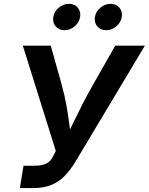

<svg xmlns="http://www.w3.org/2000/svg" viewBox="-20 -961 760 981"><path d="M81.5 0 100.1 -114.3H156.7Q192.4 -114.3 214.8 -124.5Q237.3 -134.8 250 -160.2L265.1 -189.5L96.7 -727.5H239.3L293.5 -534.7Q309.6 -477.1 318.8 -425.8Q328.1 -374.5 334 -327.6Q339.8 -280.8 345.7 -237.3H307.6Q329.1 -281.2 351.3 -327.6Q373.5 -374 399.7 -425.3Q425.8 -476.6 459 -534.7L568.8 -727.5H720.2L364.7 -133.8Q339.4 -91.8 310.1 -61.8Q280.8 -31.7 241.9 -15.9Q203.1 0 148.4 0ZM522.5 -806.6Q493.7 -806.6 477.1 -826.4Q460.4 -846.2 464.8 -874Q469.7 -902.3 492.9 -921.9Q516.1 -941.4 544.9 -941.4Q573.2 -941.4 590.1 -921.9Q606.9 -902.3 602.1 -874Q597.7 -846.2 574.2 -826.4Q550.8 -806.6 522.5 -806.6ZM309.6 -806.6Q281.2 -806.6 264.4 -826.4Q247.6 -846.2 252.4 -874Q256.8 -902.3 280.3 -921.9Q303.7 -941.4 332 -941.4Q360.4 -941.4 377.2 -921.9Q394 -902.3 389.2 -874Q384.8 -846.2 361.3 -826.4Q337.9 -806.6 309.6 -806.6Z"/></svg>

Font: Inter 17pt SemiBold
Style: Italic
Weight: 600
Italic angle: -9.3988°
Version: Version 4.001;git-66647c0bb